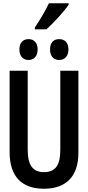

<svg xmlns="http://www.w3.org/2000/svg" viewBox="-20 -1148 540 1178"><path d="M194 -980V-968H265C308 -1007 375 -1079 401 -1119V-1128H280C259 -1083 230 -1033 194 -980ZM343 -780C377 -780 400 -803 400 -845C400 -886 377 -908 343 -908C310 -908 287 -888 287 -845C287 -802 310 -780 343 -780ZM155 -780C188 -780 211 -803 211 -845C211 -886 188 -908 155 -908C123 -908 99 -888 99 -845C99 -802 123 -780 155 -780ZM249 10C388 10 461 -68 461 -210V-714H350V-229C350 -131 318 -92 249 -92C184 -92 150 -131 150 -228V-714H39V-214C39 -67 112 10 249 10Z"/></svg>

Font: Noto Sans Mono ExtraCondensed SemiBold
Style: Regular
Weight: 600
Width: 2
Designer: Monotype Design Team
Foundry: Monotype Imaging Inc.
Version: Version 2.014